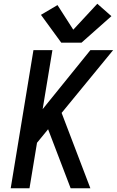

<svg xmlns="http://www.w3.org/2000/svg" viewBox="-20 -1002 622 1022"><path d="M37 0H137L177 -242L236 -314L356 0H461L308 -401L582 -735H461L207 -421L259 -735H158ZM306 -775H414L573 -916L498 -982L370 -844L286 -975L198 -923Z"/></svg>

Font: Iosevka Sparkle Medium
Style: Italic
Weight: 500
Italic angle: -9°
Designer: Belleve Invis
Foundry: Belleve Invis
Version: Version 4.5.0; ttfautohint (v1.8.3)